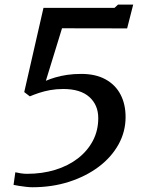

<svg xmlns="http://www.w3.org/2000/svg" viewBox="-20 -776 594 808"><path d="M44.5 -51Q55 -48.5 68.2 -46.5Q81.5 -44.5 93.5 -44.5Q157.5 -44.5 212.2 -61.2Q267 -78 307.5 -109.2Q348 -140.5 370.8 -183.5Q393.5 -226.5 393.5 -279Q393.5 -334 356 -367.8Q318.5 -401.5 246 -401.5Q217 -401.5 191 -396.8Q165 -392 143.5 -384.8Q122 -377.5 105.5 -370.5L82 -388.5L163 -743H462L476.5 -756.5H540.5L515 -656.5L241 -657L173 -436Q190 -443.5 212.8 -450.2Q235.5 -457 263 -461Q290.5 -465 322 -465Q382.5 -465 424.2 -442Q466 -419 487.2 -378.2Q508.5 -337.5 508.5 -283.5Q508.5 -222 478.8 -168.2Q449 -114.5 395.5 -74.2Q342 -34 270.8 -11Q199.5 12 116 12Q104.5 12 89.2 10.2Q74 8.5 59.8 6.2Q45.5 4 37 2Z"/></svg>

Font: Merriweather 20pt Medium
Style: Italic
Weight: 500
Italic angle: -7.8°
Version: Version 2.101